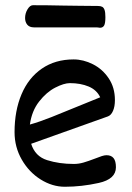

<svg xmlns="http://www.w3.org/2000/svg" viewBox="-20 -710 508 740"><path d="M426.8 -65.4Q426.8 -19.5 360.6 -4.9Q294.4 9.8 230 9.8Q181.6 9.8 136.7 -18.3Q91.8 -46.4 64 -94.7Q36.1 -143.1 36.1 -200.7Q36.1 -283.2 63 -346.7Q89.8 -410.2 141.4 -445.6Q192.9 -481 263.7 -481Q301.3 -481 338.1 -462.4Q375 -443.8 398.9 -408.2Q422.9 -372.6 422.9 -324.2Q422.9 -299.3 415.5 -282.5Q408.2 -265.6 395.5 -261.2L100.1 -155.8Q115.2 -107.4 161.6 -92.8Q208 -78.1 264.6 -78.1Q283.2 -78.1 301.8 -83.5Q320.3 -88.9 345.7 -98.6Q361.8 -105 372.3 -108.4Q382.8 -111.8 390.6 -111.8Q408.7 -111.8 417.7 -100.6Q426.8 -89.4 426.8 -65.4ZM298.8 -307.6Q348.1 -328.1 366.2 -335Q353 -363.3 321.8 -376.5Q290.5 -389.6 249.5 -389.6Q226.6 -389.6 192.9 -372.3Q159.2 -355 130.9 -318.8Q102.5 -282.7 95.2 -230Q131.8 -240.2 178.7 -258.8Q225.6 -277.3 298.8 -307.6ZM386.2 -644Q386.2 -619.6 381.1 -611.3Q376 -603 365.2 -603Q362.8 -603 359.4 -603.8Q356 -604.5 352.5 -604.5H110.8Q93.8 -604.5 85.2 -614.7Q76.7 -625 76.7 -640.6Q76.7 -658.7 86.2 -674.3Q95.7 -689.9 106.9 -689.9Q164.1 -689.9 224.1 -688.5Q244.1 -688.5 284.7 -687.7Q325.2 -687 357.4 -687Q367.7 -687 373.8 -683.8Q379.9 -680.7 383.1 -671.4Q386.2 -662.1 386.2 -644Z"/></svg>

Font: Dekko
Style: Regular
Weight: 400
Designer: Multiple
Foundry: Sorkin Type
Version: Version 2.001